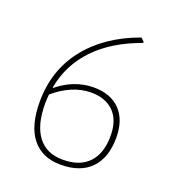

<svg xmlns="http://www.w3.org/2000/svg" viewBox="-102 -590 607 674"><g transform="rotate(20 202.0 -253.0)"><path d="M198.2 4.9Q128.9 4.9 91.3 -42Q54.2 -88.4 54.2 -178.2Q54.2 -294.4 120.6 -379.9Q188.5 -466.8 311 -511.2H314L325.2 -500V-496.1Q219.2 -458 157.7 -393.6Q96.2 -329.1 80.1 -241.2L81.1 -238.8Q110.8 -263.2 144 -276.4Q179.2 -290 215.8 -290Q279.3 -290 314.5 -253.9Q350.1 -217.3 350.1 -150.9Q350.1 -76.2 311 -35.6Q272 4.9 198.2 4.9ZM76.2 -212.9Q75.7 -207.5 74.7 -195.8Q74.2 -189.9 74.2 -178.2Q74.2 -98.6 106 -56.6Q138.2 -14.2 199.2 -14.2Q262.2 -14.2 295.4 -48.8Q329.1 -84 329.1 -149.9Q329.1 -208.5 298.3 -239.3Q267.6 -270 213.9 -270Q176.8 -270 141.1 -254.4Q107.4 -239.7 76.2 -212.9Z"/></g></svg>

Font: Datalegreya
Style: Gradient
Weight: 400
Designer: Figs Lab
Foundry: Figs Lab
Version: Version 1.002;PS 001.002;hotconv 1.0.70;makeotf.lib2.5.58329